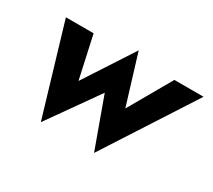

<svg xmlns="http://www.w3.org/2000/svg" viewBox="-106 -689 1012 912"><g transform="rotate(30 400.5 -233.0)"><path d="M46 -460 192 31 385 -242 484 31 801 -460H641L507 -226L424 -497L249 -228L198 -460Z"/></g></svg>

Font: Jost*
Style: Bold Italic
Weight: 700
Italic angle: -10°
Version: Version 3.7